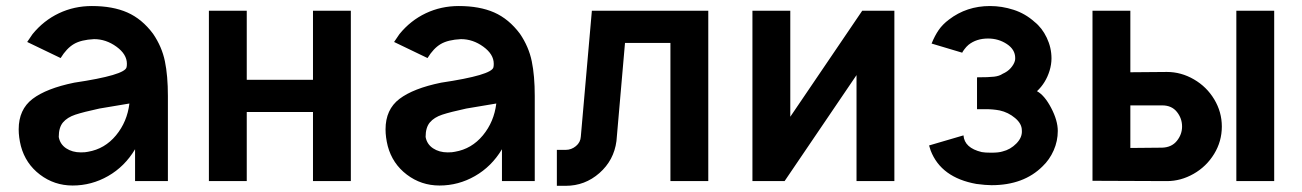

<svg xmlns="http://www.w3.org/2000/svg" viewBox="-20 -598 4300 634"><path d="M485.4 -486.5Q514.6 -443.8 524.5 -395.8Q534.4 -347.9 534.4 -281.2V0H426V-105.2Q391.7 -47.9 337 -16.7Q282.3 14.6 219.8 14.6Q159.4 14.6 112 -21.4Q64.6 -57.3 49 -115.6Q41.7 -144.8 41.7 -170.8Q41.7 -236.5 87.5 -271.4Q133.3 -306.2 225 -325Q392.7 -350 397.9 -376Q399 -380.2 399 -387.5Q399 -418.8 364.6 -443.8Q330.2 -468.8 290.6 -468.8Q247.9 -466.7 224 -452.6Q200 -438.5 180.2 -406.3L69.8 -459.4L87.5 -485.4Q124 -530.2 174.5 -554.2Q225 -578.1 283.3 -578.1Q352.1 -578.1 400.5 -556.8Q449 -535.4 485.4 -486.5ZM407.3 -256.2 308.3 -239.6Q255.2 -228.1 228.6 -219.3Q202.1 -210.4 188 -193.8Q174 -177.1 174 -145.8Q178.1 -121.9 198.4 -108.3Q218.8 -94.8 246.9 -94.8Q262.5 -94.8 270.8 -96.9Q326 -106.3 363 -151Q400 -195.8 407.3 -256.2Z M1013.5 -562.5H1138.5V0H1013.5V-228.1H794.8V0H669.8V-562.5H794.8V-334.4H1013.5Z M1696.9 -486.5Q1726 -443.8 1735.9 -395.8Q1745.8 -347.9 1745.8 -281.2V0H1637.5V-105.2Q1603.1 -47.9 1548.4 -16.7Q1493.8 14.6 1431.3 14.6Q1370.8 14.6 1323.4 -21.4Q1276 -57.3 1260.4 -115.6Q1253.1 -144.8 1253.1 -170.8Q1253.1 -236.5 1299 -271.4Q1344.8 -306.2 1436.5 -325Q1604.2 -350 1609.4 -376Q1610.4 -380.2 1610.4 -387.5Q1610.4 -418.8 1576 -443.8Q1541.7 -468.8 1502.1 -468.8Q1459.4 -466.7 1435.4 -452.6Q1411.5 -438.5 1391.7 -406.3L1281.3 -459.4L1299 -485.4Q1335.4 -530.2 1385.9 -554.2Q1436.5 -578.1 1494.8 -578.1Q1563.5 -578.1 1612 -556.8Q1660.4 -535.4 1696.9 -486.5ZM1618.8 -256.2 1519.8 -239.6Q1466.7 -228.1 1440.1 -219.3Q1413.5 -210.4 1399.5 -193.8Q1385.4 -177.1 1385.4 -145.8Q1389.6 -121.9 1409.9 -108.3Q1430.2 -94.8 1458.3 -94.8Q1474 -94.8 1482.3 -96.9Q1537.5 -106.3 1574.5 -151Q1611.5 -195.8 1618.8 -256.2Z M1818.8 -103.1H1847.9Q1866.7 -103.1 1881.8 -115.6Q1896.9 -128.1 1897.9 -146.9L1934.4 -562.5H2318.8V0H2193.8V-456.3H2043.8L2015.6 -132.3Q2007.3 -68.8 1959.4 -26.6Q1911.5 15.6 1847.9 15.6H1818.8Z M2827.1 -562.5H2933.3V0H2808.3V-350L2570.8 0H2464.6V-562.5H2589.6V-212.5Z M3422.9 -49Q3360.4 13.5 3254.2 13.5Q3235.4 13.5 3204.2 9.4Q3087.5 -11.5 3053.1 -101L3047.9 -117.7L3161.5 -151Q3164.6 -109.4 3221.9 -95.8Q3232.3 -93.8 3253.1 -93.8Q3278.1 -93.8 3290.6 -97.9Q3316.7 -104.2 3336.5 -124.5Q3356.2 -144.8 3354.2 -167.7Q3354.2 -189.6 3331.8 -208.3Q3309.4 -227.1 3281.2 -233.3Q3259.4 -237.5 3235.4 -237.5Q3211.5 -237.5 3206.2 -237.5V-342.7Q3244.8 -342.7 3262.5 -344.8Q3280.2 -346.9 3290.6 -354.2Q3307.3 -361.5 3317.7 -373.4Q3328.1 -385.4 3331.2 -396.9Q3332.3 -400 3332.3 -406.3Q3332.3 -434.4 3304.7 -452.6Q3277.1 -470.8 3242.7 -470.8Q3204.2 -470.8 3178.1 -450Q3170.8 -443.8 3164.6 -435.4Q3158.3 -427.1 3157.3 -424L3056.2 -454.2Q3066.7 -480.2 3079.7 -499Q3092.7 -517.7 3113.5 -533.3Q3171.9 -578.1 3249 -578.1Q3288.5 -578.1 3327.1 -565.6Q3365.6 -553.1 3395.8 -526Q3420.8 -506.3 3436.5 -473.4Q3452.1 -440.6 3452.1 -405.2Q3452.1 -385.4 3445.8 -364.6Q3433.3 -324 3404.2 -296.9Q3429.2 -283.3 3451 -241.7Q3472.9 -200 3472.9 -165.6Q3472.9 -132.3 3459.4 -101.6Q3445.8 -70.8 3422.9 -49Z M3833.3 0 3587.5 -1V-562.5H3712.5V-359.4L3833.3 -360.4Q3880.2 -360.4 3922.4 -335.9Q3964.6 -311.5 3989.6 -269.8Q4014.6 -228.1 4014.6 -180.2Q4014.6 -131.2 3989.1 -89.6Q3963.5 -47.9 3921.4 -24Q3879.2 0 3833.3 0ZM4062.5 -562.5H4187.5V0H4062.5ZM3883.3 -180.2Q3883.3 -207.3 3866.1 -228.6Q3849 -250 3817.7 -250H3712.5V-109.4L3817.7 -110.4Q3849 -111.5 3866.1 -132.8Q3883.3 -154.2 3883.3 -180.2Z"/></svg>

Font: Vladivostok Bold
Style: Regular
Weight: 700
Width: 4
Designer: Michael Sharanda
Foundry: Michael Sharanda
Version: Version 1.005